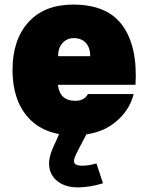

<svg xmlns="http://www.w3.org/2000/svg" viewBox="-20 -580 636 831"><path d="M230.5 -212.9Q238.8 -143.6 305.7 -143.6Q324.2 -143.6 338.4 -150.6Q352.5 -157.7 360.4 -172.9H558.6Q539.1 -96.7 472.2 -45.7Q405.3 5.4 298.3 5.4Q171.9 5.4 103 -70.3Q34.2 -146 34.2 -277.3Q34.2 -407.7 103 -483.9Q171.9 -560.1 296.9 -560.1Q445.8 -560.1 511 -468.5Q576.2 -377 566.4 -212.9ZM231.4 -336.9H370.6Q370.6 -373.5 351.6 -394.3Q332.5 -415 299.3 -415Q269.5 -415 250.5 -393.6Q231.4 -372.1 231.4 -336.9ZM397.5 127.4 425.8 213.4Q366.7 231 317.4 231Q260.7 231 226.6 202.6Q192.4 174.3 192.4 127.4Q192.4 107.4 200 84Q207.5 60.5 228 18.6L235.8 -0.5V-1L353 -2L355 -0.5L320.8 64.5Q309.1 86.9 304.7 98.1Q300.3 109.4 300.3 117.7Q300.3 137.2 335.9 137.2Q362.8 137.2 397.5 127.4Z"/></svg>

Font: Estedad-FD Black
Style: Regular
Weight: 900
Designer: Amin Abedi
Version: Version 7.3